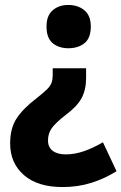

<svg xmlns="http://www.w3.org/2000/svg" viewBox="-20 -573 491 776"><path d="M328 -258Q328 -210 309.5 -176Q291 -142 245 -108Q205 -77 189.5 -55.5Q174 -34 174 -5Q174 22 193 36.5Q212 51 246 51Q281 51 318 38.5Q355 26 396 2L451 119Q403 149 349 166Q295 183 233 183Q132 183 76.5 134.5Q21 86 21 7Q21 -55 47.5 -95Q74 -135 129 -177Q156 -198 170 -212Q184 -226 188.5 -239Q193 -252 193 -269V-297H328ZM347 -466Q347 -419 321.5 -398.5Q296 -378 256 -378Q218 -378 193 -398.5Q168 -419 168 -466Q168 -510 193 -531.5Q218 -553 256 -553Q295 -553 321 -531.5Q347 -510 347 -466Z"/></svg>

Font: Noto Sans Telugu SemiCondensed ExtraBold
Style: Regular
Weight: 800
Width: 4
Designer: Jelle Bosma - Monotype Design Team
Foundry: Monotype Imaging Inc.
Version: Version 2.005; ttfautohint (v1.8.4.7-5d5b)